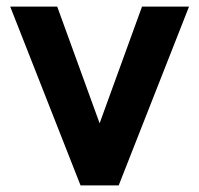

<svg xmlns="http://www.w3.org/2000/svg" viewBox="-20 -564 606 584"><path d="M11 -544H154L283 -189L412 -544H555L341 0H225Z"/></svg>

Font: Eudoxus Sans
Style: Bold
Weight: 700
Designer: Stijn de Vries
Foundry: tokotype
Version: Version 2.005